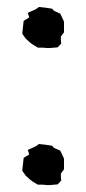

<svg xmlns="http://www.w3.org/2000/svg" viewBox="-20 -526 248 552"><path d="M114 -388 104 -389H89L74 -398L66 -404L54 -415L44 -429L46 -448L48 -466L64 -476L60 -489L71 -494L84 -500L92 -506L110 -504L130 -501L135 -495L153 -487L157 -479L164 -464V-433L155 -421V-412L156 -401L146 -390L136 -389L123 -388ZM114 6 104 5H89L74 -4L66 -10L54 -21L44 -35L46 -54L48 -72L64 -82L60 -95L71 -100L84 -106L92 -112L110 -110L130 -107L135 -101L153 -93L157 -85L164 -70V-39L155 -27V-18L156 -7L146 4L136 5L123 6Z"/></svg>

Font: Winky Rough Light
Style: Regular
Weight: 300
Designer: Simon Atzbach
Foundry: typofactur
Version: Version 1.206; ttfautohint (v1.8.4.7-5d5b)